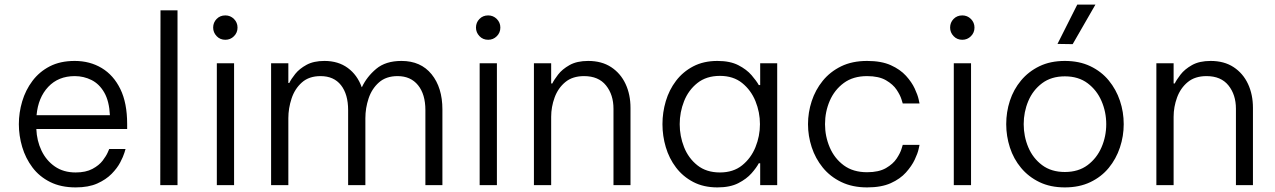

<svg xmlns="http://www.w3.org/2000/svg" viewBox="-20 -805 5544 835"><path d="M309 10Q245 10 198 -13.5Q151 -37 121 -77Q91 -117 76.5 -166Q62 -215 62 -265Q62 -315 76.5 -364Q91 -413 121 -453Q151 -493 196.5 -516.5Q242 -540 305 -540Q371 -540 422.5 -509Q474 -478 503.5 -417.5Q533 -357 533 -266V-244H138Q140 -193 160.5 -150Q181 -107 218.5 -81Q256 -55 309 -55Q353 -55 382 -70.5Q411 -86 426.5 -106.5Q442 -127 448.5 -142Q455 -157 455 -157H526Q526 -157 521 -140.5Q516 -124 503 -99Q490 -74 465.5 -49Q441 -24 403 -7Q365 10 309 10ZM139 -304H458Q455 -365 433.5 -402.5Q412 -440 378 -457Q344 -474 305 -474Q234 -474 190 -427.5Q146 -381 139 -304Z M677 0 678 -760H752V0Z M960 -632Q937 -632 922 -648Q907 -664 907 -685Q907 -707 922 -722.5Q937 -738 960 -738Q982 -738 997.5 -722.5Q1013 -707 1013 -685Q1013 -663 997.5 -647.5Q982 -632 960 -632ZM923 0V-530H998V0Z M1159 0V-530H1234V-444H1238Q1246 -461 1264 -483.5Q1282 -506 1313 -523Q1344 -540 1391 -540Q1451 -540 1492.5 -509.5Q1534 -479 1553 -426H1554Q1575 -471 1616 -505.5Q1657 -540 1726 -540Q1810 -540 1857 -482Q1904 -424 1904 -329V0H1830V-326Q1830 -395 1798 -434.5Q1766 -474 1709 -474Q1659 -474 1628 -446.5Q1597 -419 1583 -377Q1569 -335 1569 -291V0H1494V-326Q1494 -395 1463 -434.5Q1432 -474 1374 -474Q1324 -474 1293 -446.5Q1262 -419 1248 -376.5Q1234 -334 1234 -291V0Z M2103 -632Q2080 -632 2065 -648Q2050 -664 2050 -685Q2050 -707 2065 -722.5Q2080 -738 2103 -738Q2125 -738 2140.5 -722.5Q2156 -707 2156 -685Q2156 -663 2140.5 -647.5Q2125 -632 2103 -632ZM2066 0V-530H2141V0Z M2302 0V-530H2377V-442H2382Q2389 -457 2407 -480.5Q2425 -504 2457 -522Q2489 -540 2538 -540Q2597 -540 2638 -513Q2679 -486 2700.5 -440Q2722 -394 2722 -336V0H2648V-332Q2648 -393 2615.5 -433.5Q2583 -474 2520 -474Q2470 -474 2438.5 -448Q2407 -422 2392 -381Q2377 -340 2377 -297V0Z M3100 -540Q3155 -540 3191 -521.5Q3227 -503 3248.5 -478Q3270 -453 3280 -435H3286V-530H3360V0H3286V-95H3280Q3270 -76 3248.5 -51.5Q3227 -27 3191 -8.5Q3155 10 3100 10Q3040 10 2995 -13.5Q2950 -37 2920 -76.5Q2890 -116 2875.5 -165Q2861 -214 2861 -265Q2861 -316 2875.5 -365Q2890 -414 2920 -453.5Q2950 -493 2995 -516.5Q3040 -540 3100 -540ZM3111 -475Q3052 -475 3013 -444Q2974 -413 2955 -365Q2936 -317 2936 -265Q2936 -213 2955 -165Q2974 -117 3013 -86Q3052 -55 3111 -55Q3169 -55 3207.5 -86Q3246 -117 3265.5 -165Q3285 -213 3285 -265Q3285 -317 3265.5 -365Q3246 -413 3207.5 -444Q3169 -475 3111 -475Z M3751 10Q3687 10 3638.5 -13.5Q3590 -37 3558 -76.5Q3526 -116 3510 -165Q3494 -214 3494 -265Q3494 -316 3510 -365Q3526 -414 3558 -453.5Q3590 -493 3638 -516.5Q3686 -540 3751 -540Q3813 -540 3854 -521.5Q3895 -503 3920 -475.5Q3945 -448 3958 -420Q3971 -392 3975 -373.5Q3979 -355 3979 -355H3906Q3906 -355 3900.5 -373Q3895 -391 3879.5 -414.5Q3864 -438 3833 -456Q3802 -474 3751 -474Q3690 -474 3649.5 -444Q3609 -414 3588.5 -366.5Q3568 -319 3568 -265Q3568 -212 3588.5 -164Q3609 -116 3649.5 -86Q3690 -56 3751 -56Q3802 -56 3833 -74Q3864 -92 3879.5 -115.5Q3895 -139 3900.5 -157Q3906 -175 3906 -175H3979Q3979 -175 3975 -156.5Q3971 -138 3958 -110.5Q3945 -83 3920 -55Q3895 -27 3854 -8.5Q3813 10 3751 10Z M4165 -632Q4142 -632 4127 -648Q4112 -664 4112 -685Q4112 -707 4127 -722.5Q4142 -738 4165 -738Q4187 -738 4202.5 -722.5Q4218 -707 4218 -685Q4218 -663 4202.5 -647.5Q4187 -632 4165 -632ZM4128 0V-530H4203V0Z M4645 -613 4579 -614 4665 -785H4744ZM4611 10Q4548 10 4500.5 -13Q4453 -36 4420.5 -75Q4388 -114 4372 -163.5Q4356 -213 4356 -265Q4356 -318 4372 -367Q4388 -416 4420.5 -455Q4453 -494 4500.5 -517Q4548 -540 4611 -540Q4674 -540 4722 -517Q4770 -494 4802 -455Q4834 -416 4850.5 -367Q4867 -318 4867 -265Q4867 -213 4850.5 -163.5Q4834 -114 4802 -75Q4770 -36 4722 -13Q4674 10 4611 10ZM4611 -57Q4670 -57 4710 -87Q4750 -117 4770.5 -164.5Q4791 -212 4791 -265Q4791 -318 4770.5 -365.5Q4750 -413 4710 -443Q4670 -473 4611 -473Q4552 -473 4512 -443Q4472 -413 4452 -365.5Q4432 -318 4432 -265Q4432 -212 4452 -164.5Q4472 -117 4512 -87Q4552 -57 4611 -57Z M5009 0V-530H5084V-442H5089Q5096 -457 5114 -480.5Q5132 -504 5164 -522Q5196 -540 5245 -540Q5304 -540 5345 -513Q5386 -486 5407.5 -440Q5429 -394 5429 -336V0H5355V-332Q5355 -393 5322.5 -433.5Q5290 -474 5227 -474Q5177 -474 5145.5 -448Q5114 -422 5099 -381Q5084 -340 5084 -297V0Z"/></svg>

Font: Be Vietnam Pro Light
Style: Regular
Weight: 300
Designer: Lam Bao, Tony Le, Vietanh Nguyen
Foundry: Yellow Type Foundry
Version: Version 1.002; ttfautohint (v1.8.3)